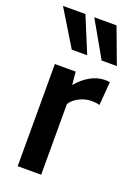

<svg xmlns="http://www.w3.org/2000/svg" viewBox="-145 -817 619 876"><g transform="rotate(20 164.0 -379.0)"><path d="M59 -496H160L166 -433Q193 -466 228 -486Q263 -506 301 -506Q311 -506 323 -504L314 -390Q298 -395 276 -395Q243 -395 214 -379.5Q185 -364 173 -343V0H59ZM109 -584 3 -758H112L184 -584ZM254 -584 155 -758H263L328 -584Z"/></g></svg>

Font: Cabin SemiBold
Style: Regular
Weight: 600
Designer: Pablo Impallari
Foundry: Pablo Impallari. http://www.impallari.com Igino Marini. http://www.ikern.com
Version: Version 2.200